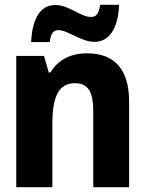

<svg xmlns="http://www.w3.org/2000/svg" viewBox="-20 -783 603 803"><path d="M110 -607H188C193 -645 204 -657 224 -657C265 -657 318 -608 375 -608C433 -608 474 -658 478 -763H399C393 -729 386 -712 360 -712C316 -712 270 -762 211 -762C140 -762 114 -689 110 -607ZM48 0H199V-264C199 -377 224 -435 294 -435C346 -435 370 -402 370 -319V0H520V-358C520 -491 460 -560 345 -560C272 -560 222 -531 191 -480H184L164 -549H48Z"/></svg>

Font: Noto Sans Mono SemiCondensed ExtraBold
Style: Regular
Weight: 800
Width: 4
Designer: Monotype Design Team
Foundry: Monotype Imaging Inc.
Version: Version 2.014